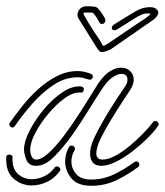

<svg xmlns="http://www.w3.org/2000/svg" viewBox="-40 -591 529 616"><path d="M239 -571Q255 -571 263.5 -569.5Q272 -568 276 -562Q281 -557 287 -548Q293 -539 297 -531Q298 -529 298 -524Q296 -514 287 -514Q282 -514 279 -519Q275 -527 269.5 -535.5Q264 -544 260 -548Q259 -550 254 -550.5Q249 -551 235 -551Q224 -551 230 -542Q234 -534 243 -519Q252 -504 262 -489Q272 -475 279.5 -463Q287 -451 289 -446Q291 -444 292 -444Q295 -444 306 -451Q311 -454 328.5 -466Q346 -478 367 -492.5Q388 -507 405 -518Q422 -529 425 -531Q430 -535 438.5 -541.5Q447 -548 437 -548Q426 -548 419.5 -546Q413 -544 408 -541Q403 -539 389 -530Q375 -521 359.5 -511.5Q344 -502 336 -497Q332 -494 327 -494Q317 -494 319 -504Q321 -510 327 -513Q336 -519 351.5 -528.5Q367 -538 382 -547Q397 -556 401 -558Q420 -568 441 -568Q455 -568 461.5 -562Q468 -556 468 -550Q468 -545 463.5 -539Q459 -533 454 -529L317 -434Q313 -431 302.5 -427.5Q292 -424 287 -424Q282 -424 279 -427Q276 -430 273 -434L246 -477L213 -530Q207 -538 209 -548Q211 -558 218.5 -564.5Q226 -571 239 -571ZM76 -59Q52 -59 44.5 -78.5Q37 -98 37 -111Q37 -136 54 -170Q71 -204 98 -237Q125 -270 156 -292Q187 -314 215 -314Q229 -314 229 -304Q229 -300 226 -296.5Q223 -293 218 -294Q196 -296 168.5 -276.5Q141 -257 115.5 -226.5Q90 -196 73.5 -165Q57 -134 57 -111Q57 -97 62 -88Q67 -79 76 -79Q93 -79 115.5 -99.5Q138 -120 162 -151.5Q186 -183 208.5 -217.5Q231 -252 248.5 -280.5Q266 -309 275 -323Q294 -351 313 -362.5Q332 -374 348 -374Q366 -374 377.5 -363Q389 -352 389 -335Q389 -320 378 -303Q370 -291 352 -263.5Q334 -236 315 -204.5Q296 -173 283 -147Q269 -117 269 -99Q269 -79 289 -79Q307 -79 329.5 -91Q352 -103 375 -122Q398 -141 418 -161.5Q438 -182 451 -199Q454 -203 458 -203Q464 -203 467.5 -197.5Q471 -192 467 -187Q454 -168 431.5 -146Q409 -124 383 -104Q357 -84 331 -71.5Q305 -59 285 -59Q266 -59 257.5 -70Q249 -81 249 -98Q249 -119 261 -146Q274 -174 293.5 -207.5Q313 -241 332.5 -270.5Q352 -300 362 -315Q369 -325 369 -335Q369 -354 349 -354Q338 -354 322.5 -344Q307 -334 291 -311Q269 -278 242.5 -235Q216 -192 189 -154Q162 -117 133.5 -88Q105 -59 76 -59ZM0 -182Q-5 -182 -8.5 -187Q-12 -192 -8 -198Q9 -222 31.5 -250.5Q54 -279 82 -304.5Q110 -330 142 -346.5Q174 -363 209 -363Q220 -363 231 -360.5Q242 -358 252 -354Q258 -351 258 -345Q258 -341 254 -337.5Q250 -334 244 -336Q244 -336 241 -337Q238 -338 233 -339Q228 -341 222 -342Q216 -343 209 -343Q168 -343 131 -318Q94 -293 62.5 -257Q31 -221 8 -187Q5 -182 0 -182ZM253 5Q208 5 188.5 -19.5Q169 -44 169 -73Q169 -97 181 -119Q184 -124 190 -124Q195 -124 198.5 -119.5Q202 -115 199 -109Q189 -91 189 -73Q189 -51 204 -33Q219 -15 253 -15Q291 -15 325.5 -31.5Q360 -48 391 -71Q393 -73 397 -73Q407 -73 407 -63Q407 -58 403 -55Q371 -31 334 -13Q297 5 253 5ZM62 4Q29 4 3.5 -18Q-22 -40 -20 -86Q-20 -95 -10 -95Q-6 -95 -2.5 -92.5Q1 -90 0 -85Q-1 -49 18 -32.5Q37 -16 62 -16Q82 -16 102 -25.5Q122 -35 135 -53Q138 -57 143 -57Q148 -57 152 -52Q156 -47 151 -41Q135 -19 111 -7.5Q87 4 62 4Z"/></svg>

Font: Neonderthaw
Style: Regular
Weight: 400
Designer: Robert E. Leuschke
Foundry: Robert E. Leuschke
Version: Version 1.010; ttfautohint (v1.8.3)